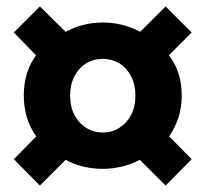

<svg xmlns="http://www.w3.org/2000/svg" viewBox="-20 -673 639 597"><path d="M104 -96 23 -178 93 -249Q54 -302 54 -376Q54 -449 92 -501L23 -572L104 -653L184 -574Q238 -603 300 -603Q362 -603 416 -574L495 -653L576 -572L505 -501Q525 -476 535 -444.5Q545 -413 545 -376Q545 -338 534.5 -306.5Q524 -275 506 -249L576 -178L495 -96L415 -176Q388 -162 358.5 -155Q329 -148 300 -148Q236 -148 184 -176ZM300 -261Q328 -261 351 -275.5Q374 -290 387.5 -315.5Q401 -341 401 -376Q401 -410 387.5 -436Q374 -462 351 -476Q328 -490 300 -490Q271 -490 248 -476Q225 -462 211.5 -436Q198 -410 198 -376Q198 -341 211.5 -315.5Q225 -290 248 -275.5Q271 -261 300 -261Z"/></svg>

Font: Noto Sans JP Thin ExtraBold
Style: Regular
Weight: 800
Version: Version 2.004-H2;hotconv 1.0.118;makeotfexe 2.5.65603